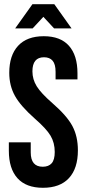

<svg xmlns="http://www.w3.org/2000/svg" viewBox="-20 -882 412 912"><path d="M22 -166V-206H126V-158Q126 -90 183 -90Q211 -90 225.5 -106.5Q240 -123 240 -160Q240 -204 220 -237.5Q200 -271 146 -318Q78 -378 51 -426.5Q24 -475 24 -536Q24 -619 66 -664.5Q108 -710 188 -710Q267 -710 307.5 -664.5Q348 -619 348 -534V-505H244V-541Q244 -577 230 -593.5Q216 -610 189 -610Q134 -610 134 -543Q134 -505 154.5 -472Q175 -439 229 -392Q298 -332 324 -283Q350 -234 350 -168Q350 -82 307.5 -36Q265 10 184 10Q104 10 63 -35.5Q22 -81 22 -166ZM134 -862H238L320 -747H237L186 -802L135 -747H52Z"/></svg>

Font: kids-team
Style: team
Weight: 400
Designer: Ryoichi Tsunekawa, Thomas Gollenia, Laura Emeder
Foundry: Ryoichi Tsunekawa, Thomas Gollenia, Laura Emeder
Version: Version 2.000